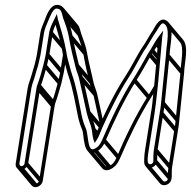

<svg xmlns="http://www.w3.org/2000/svg" viewBox="-20 -680 781 785"><path d="M65.7 14.5C79.3 14.5 93.1 2.6 95.2 -11L143.9 -318C144.4 -321.6 145.2 -325 146.4 -328.6C156.5 -355.1 164 -383.4 171.5 -410.5L171.6 -411C172.8 -418.3 180.2 -446.3 181.7 -456L196 -546C197.8 -557.6 201.6 -567.4 206.9 -578.9C217.4 -544.2 228.4 -506.7 235.1 -468.6L238.8 -447.5C240.5 -437.8 243 -428.8 245.7 -419.8C251 -402.2 253.6 -387.5 259.9 -369.5C277.5 -319.4 287.3 -260.3 298.5 -205.4C303.3 -182 308.9 -166.3 316.8 -147.2C323.9 -131.3 318.4 -32.1 372.4 -58.9C392.1 -68.7 402.3 -82.9 411.8 -105C447.4 -187.6 489.1 -275 536 -348.7C558.1 -383.5 577.5 -418.3 597.9 -454.9L608.4 -470.8C614.2 -480.2 619.3 -485.7 625.7 -500.6L624.1 -483.5C618.7 -426.9 614.1 -361.4 607.3 -301.6C604.8 -280 601.7 -239.5 597.1 -218.5L597.1 -218.2L573.1 -67C570.4 -49.9 568.8 -27.5 569.8 -13.3C571.1 4.4 594.2 14 611.9 -1.4C628.4 -15.8 620.2 -42.1 624.1 -67L647.8 -216.8C650.5 -229.2 651.9 -243.5 653.6 -259.5C660.1 -321.6 667.1 -392.8 673.3 -453.4L673.3 -453.7C674 -499.2 699.9 -580.9 654.9 -598.5C629 -608.7 609.7 -562.4 605.6 -556.6C591.5 -536.7 579.3 -511.8 566.5 -493.5C552.4 -473.3 538.9 -448.4 526.5 -426.3L511.3 -399C505.9 -390.2 500.2 -380.9 493.8 -370.2C447.9 -300.3 406.1 -214 372.8 -133.6C372 -138.3 371 -147.3 370.4 -153.2C365.3 -180.4 355.4 -197.1 349.4 -223.7C338.8 -270.9 329.2 -318.2 317.9 -365.8C313.6 -383.8 306 -398.6 302.7 -414.6C293.4 -453.2 283.6 -492.2 276.6 -533.4C271.8 -561.7 262.1 -587.7 252.7 -612.5C246.4 -630.7 244.2 -658.7 214.9 -660C183.7 -661.3 169.2 -613.7 162.1 -595.8C156.8 -582.5 147.6 -562.8 145 -546L130.7 -456C129.5 -448.6 123.3 -422.1 121 -413.7C117.5 -400.5 111.9 -383.8 108.2 -370.4C103.6 -353.5 96 -337.6 92.9 -318L44.2 -11C42.1 2.6 52.1 14.5 65.7 14.5ZM59.2 -11 107.9 -318C110.5 -334.8 117.7 -349.9 122.8 -368.6C126.7 -382.5 131 -398.2 135.8 -412.4L135.9 -413C136.9 -419.1 144.2 -446.6 145.7 -456L160 -546C162.2 -560 169.8 -578.5 175.9 -591.8C185.6 -614.3 196.7 -645.6 211.9 -645C233.5 -644.1 232.1 -623.6 238.3 -605.5C247.6 -580.8 257.1 -555.2 261.6 -528.6C268.6 -487.4 278 -447.3 287.9 -409.1C291.6 -391.5 299.4 -375.9 303.1 -360.2C314.2 -313.5 324 -265.2 334.6 -218.3C340.8 -190.5 351.3 -172.5 355.4 -148.8C357.8 -135.1 358.3 -120.9 362.5 -108.6C362.5 -108.6 367.1 -95.2 367.1 -95.2C367.1 -95.2 375.9 -108.6 375.9 -108.6C385.6 -123.4 390.6 -140.9 398.2 -157.9C428.7 -225.7 467.3 -304.3 506.3 -363.6C513.3 -373.6 518.9 -384.5 524.1 -393L539.6 -420.7C552.1 -443.1 565.1 -468 578.5 -486.3C591.7 -506.3 604.2 -531 617.5 -549.3C628.4 -565.7 639.5 -587.6 647.5 -584.5C680 -571.7 660.1 -499.9 658.2 -452.1C651.9 -391.3 645 -320.9 638.5 -258.5C636.8 -242.4 635.4 -229 633 -217.4L632.9 -217.2L609.1 -67C606.9 -53.3 606.6 -30.6 606.9 -20.5C607.1 -11.1 592.9 -4.3 586.8 -11.5C580.3 -19.2 585.6 -51.4 588.1 -67L612 -217.8C615.6 -240.3 620 -281.3 622.4 -302.4C629.2 -362.4 633.8 -428.1 639.2 -484.5L642 -514.8C642 -519.1 642.4 -523.6 643.1 -528L647.4 -555.1L629.8 -531.9C615.4 -512.8 607.9 -497.8 595.6 -477L585.2 -461.1C565.5 -425.2 545.2 -389.4 523.5 -355.3C475.7 -280.1 433.6 -191.9 398.1 -109C389.1 -88.3 382.1 -79.4 367.4 -72.1C358.2 -67.5 354.3 -69 350.5 -73.6C338.5 -87.8 339.8 -134.2 331 -154.8C323.2 -173.1 318 -188.2 313.4 -210.6C302.3 -265.2 292.5 -324.6 274.3 -376.5C268.4 -393.4 266.1 -407.2 260.3 -426.1C257.7 -434.5 255.5 -443.5 253.8 -452.4L250.1 -473.4C242.5 -516.5 229.9 -557.6 218.2 -596.1C217.7 -598 216.6 -599.8 216.4 -601.4L212.7 -622.8L202.1 -601.4C194.9 -586.6 184.4 -567.7 181 -546L166.7 -456C165.5 -448.4 158.8 -419.3 156.7 -411.5C149 -383.1 141.8 -357 132.2 -331.6C130.5 -327.3 129.6 -322.4 128.9 -318L80.2 -11C79.5 -6.1 73 -0.5 68.1 -0.5C63.2 -0.5 58.5 -6.1 59.2 -11ZM60.8 12.3 120.3 83 132.5 72.4 73 1.7ZM81.6 -5.7 141.1 65 153.4 54.4 93.9 -16.3ZM130.2 -312.7 189.7 -242 202 -252.6 142.5 -323.3ZM133.1 -324.7 192.6 -254 204.9 -264.6 145.4 -335.3ZM158 -405.7 217.5 -335 229.8 -345.6 170.2 -416.3ZM168.1 -450.7 227.6 -380 239.9 -390.6 180.4 -461.3ZM182.3 -540.7 233.9 -479.5 246.1 -490.1 194.6 -551.3ZM363.7 -60.2 423.2 10.5 435.5 -0.1 376 -70.8ZM398.8 -101.7 458.3 -31 470.6 -41.6 411.1 -112.3ZM523.6 -346.7 583.1 -276 595.4 -286.6 535.9 -357.3ZM585.4 -452.7 619.6 -412 631.9 -422.6 597.7 -463.3ZM595.9 -468.7 621.8 -437.9 634.1 -448.5 608.2 -479.3ZM612.4 -496.7 625.7 -480.8 638 -491.4 624.6 -507.3ZM608.3 -16.7 667.9 54 680.1 43.4 620.6 -27.3ZM610.5 -61.7 670 9 682.3 -1.6 622.7 -72.3ZM634.2 -211.7 693.7 -141 706 -151.6 646.5 -222.3ZM639.9 -253.7 699.4 -183 711.7 -193.6 652.2 -264.3ZM659.6 -447.7 719.1 -377 731.4 -387.6 671.9 -458.3ZM356.8 -145.7 373.4 -126 385.7 -136.6 369.1 -156.3ZM335.8 -215.7 385.9 -156.2 398.2 -166.8 348.1 -226.3ZM304.4 -357.7 363.9 -287 376.1 -297.6 316.6 -368.3ZM289.1 -406.7 348.6 -336 360.9 -346.6 301.4 -417.3ZM262.9 -525.7 322.5 -455 334.8 -465.6 275.2 -536.3ZM239.3 -603.7 298.8 -533 311.1 -543.6 251.6 -614.3ZM226.3 -638.7 285.8 -568C291.6 -561 293 -547.9 297.8 -534.8C306.9 -510 316.6 -484.5 321.1 -457.9C328.1 -416.7 337.5 -376.5 347.4 -338.4C351 -320.8 358.8 -305.2 362.6 -289.5C372.1 -249.8 379.9 -208.8 389.1 -168.7L403.9 -174.2C394.7 -214.2 387.1 -254.7 377.4 -295.1C373.1 -313 365.5 -327.9 362.2 -343.8C354.2 -383.1 343.1 -421.3 336.1 -462.6C331.3 -491 321.3 -516.9 312.2 -541.7C308.3 -552.2 307.2 -567.8 298.1 -578.6L238.6 -649.3ZM656.6 -577.9 716.1 -507.2C733.9 -486.1 719.5 -425.8 717.7 -381.4C711.4 -320.6 704.5 -250.2 698 -187.8C696.3 -171.7 694.9 -158.3 692.5 -146.7L692.4 -146.5L668.6 3.7C666.5 17.4 666.1 40.1 666.4 50.2C666.6 59.6 652.4 66.4 646.4 59.3L586.8 -11.5L574.6 -0.8L634.1 69.9C642.9 80.3 660.3 79 671.4 69.3C688 54.9 679.7 28.6 683.6 3.7L707.4 -146.1C710 -158.5 711.4 -172.8 713.1 -188.8C719.6 -250.9 726.6 -322.1 732.8 -382.7L732.8 -382.9C733.8 -423.1 753 -488.6 728.4 -517.8L668.9 -588.5ZM611.2 -330.6C602.1 -314.9 592.6 -299.8 583 -284.5C535.5 -209.2 493.1 -121.2 457.6 -38.3C448.7 -17.6 441.6 -8.7 426.9 -1.4C417.7 3.2 413.8 1.7 410 -2.9L350.5 -73.6L338.2 -63L397.7 7.7C405 16.4 417.2 19.1 431.9 11.8C451.6 2 461.9 -12.2 471.3 -34.2C506.9 -116.9 548.9 -204.1 595.5 -278C605.1 -293.3 615 -309 624.1 -324.8ZM237.6 -456.9 226.2 -385.3C225 -377.7 218.3 -348.6 216.2 -340.8C208.5 -312.4 201.4 -286.2 191.7 -260.9C190 -256.6 189.1 -251.7 188.4 -247.3L139.8 59.7C139 64.6 132.5 70.2 127.6 70.2C125.4 70.2 122.8 69 121 66.9L61.5 -3.8L49.2 6.8L108.7 77.5C112.5 82 118.2 85.2 125.2 85.2C138.8 85.2 152.6 73.3 154.8 59.7L203.4 -247.3C204 -250.9 204.7 -254.2 205.9 -257.9C216.1 -284.6 222.8 -312.7 231 -339.8L231.1 -340.3C232.3 -347.6 239.7 -375.6 241.2 -385.3L252.6 -456.9Z"/></svg>

Font: CiSf OpenHand
Style: GlsObl
Weight: 400
Foundry: Cannot Into Space Fonts
Version: Version 0.7892